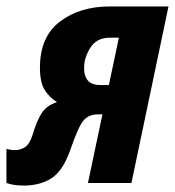

<svg xmlns="http://www.w3.org/2000/svg" viewBox="-60 -568 543 596"><path d="M201 -357Q201 -389 220.5 -420Q240 -451 281 -451H309L278 -304H251Q201 -304 201 -357ZM158 -102Q184 -178 200.5 -195.5Q217 -213 243 -213H258L213 0H348L463 -548H281Q188 -548 126 -501Q64 -454 64 -358Q64 -312 79 -288.5Q94 -265 117 -251Q85 -241 69.5 -217Q54 -193 41 -149Q32 -121 18 -111.5Q4 -102 -14 -102Q-27 -102 -40 -106V0Q-32 3 -19 5.5Q-6 8 14 8Q64 8 99.5 -14.5Q135 -37 158 -102Z"/></svg>

Font: Noto Sans UI Condensed ExtraBold
Style: Italic
Weight: 800
Width: 3
Designer: Monotype Design Team
Foundry: Monotype Imaging Inc.
Version: 1.001